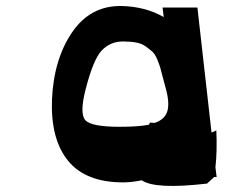

<svg xmlns="http://www.w3.org/2000/svg" viewBox="-20 -587 794 639"><path d="M700 -153Q703 -83 697 -30L701 2H693L669 24Q496 44 452 13Q417 20 390 20Q265 20 206.5 -52Q148 -124 153 -256Q159 -390 220 -479.5Q281 -569 385 -567Q465 -565 525 -530L521 -562H637L684 -146Q697 -151 700 -153ZM378 -165Q441 -165 476 -172L479 -179L495 -178Q530 -190 537.5 -219Q545 -248 530 -299Q527 -309 521.5 -331Q516 -353 513 -363Q510 -373 503 -390Q496 -407 487 -415Q478 -423 465 -432.5Q452 -442 433 -445.5Q414 -449 389 -449Q348 -449 319.5 -420Q291 -391 265 -290Q244 -208 264.5 -186.5Q285 -165 378 -165Z"/></svg>

Font: OpenDyslexic
Style: Bold
Weight: 800
Designer: Abbie Gonzalez
Version: Version 0.920;hotconv 1.0.109;makeotfexe 2.5.65596